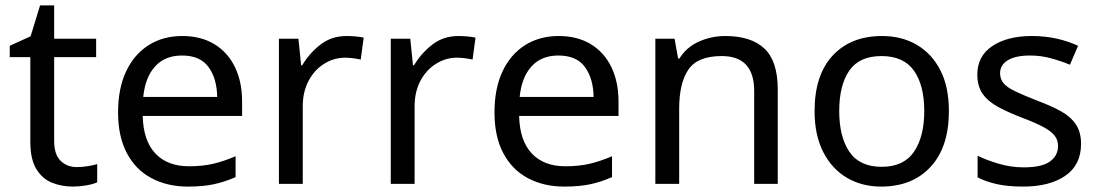

<svg xmlns="http://www.w3.org/2000/svg" viewBox="-20 -679 4057 709"><path d="M264 -62Q284 -62 305 -65.5Q326 -69 339 -73V-6Q325 1 299 5.5Q273 10 249 10Q207 10 171.5 -4.5Q136 -19 114 -55Q92 -91 92 -156V-468H16V-510L93 -545L128 -659H180V-536H335V-468H180V-158Q180 -109 203.5 -85.5Q227 -62 264 -62Z M653 -546Q722 -546 771.5 -516Q821 -486 847.5 -431.5Q874 -377 874 -304V-251H507Q509 -160 553.5 -112.5Q598 -65 678 -65Q729 -65 768.5 -74.5Q808 -84 850 -102V-25Q809 -7 769 1.5Q729 10 674 10Q598 10 539.5 -21Q481 -52 448.5 -113.5Q416 -175 416 -264Q416 -352 445.5 -415Q475 -478 528.5 -512Q582 -546 653 -546ZM652 -474Q589 -474 552.5 -433.5Q516 -393 509 -321H782Q781 -389 750 -431.5Q719 -474 652 -474Z M1260 -546Q1275 -546 1292.5 -544.5Q1310 -543 1323 -540L1312 -459Q1299 -462 1283.5 -464Q1268 -466 1254 -466Q1213 -466 1177 -443.5Q1141 -421 1119.5 -380.5Q1098 -340 1098 -286V0H1010V-536H1082L1092 -438H1096Q1122 -482 1163 -514Q1204 -546 1260 -546Z M1673 -546Q1688 -546 1705.5 -544.5Q1723 -543 1736 -540L1725 -459Q1712 -462 1696.5 -464Q1681 -466 1667 -466Q1626 -466 1590 -443.5Q1554 -421 1532.5 -380.5Q1511 -340 1511 -286V0H1423V-536H1495L1505 -438H1509Q1535 -482 1576 -514Q1617 -546 1673 -546Z M2043 -546Q2112 -546 2161.5 -516Q2211 -486 2237.5 -431.5Q2264 -377 2264 -304V-251H1897Q1899 -160 1943.5 -112.5Q1988 -65 2068 -65Q2119 -65 2158.5 -74.5Q2198 -84 2240 -102V-25Q2199 -7 2159 1.5Q2119 10 2064 10Q1988 10 1929.5 -21Q1871 -52 1838.5 -113.5Q1806 -175 1806 -264Q1806 -352 1835.5 -415Q1865 -478 1918.5 -512Q1972 -546 2043 -546ZM2042 -474Q1979 -474 1942.5 -433.5Q1906 -393 1899 -321H2172Q2171 -389 2140 -431.5Q2109 -474 2042 -474Z M2658 -546Q2754 -546 2803 -499.5Q2852 -453 2852 -349V0H2765V-343Q2765 -472 2645 -472Q2556 -472 2522 -422Q2488 -372 2488 -278V0H2400V-536H2471L2484 -463H2489Q2515 -505 2561 -525.5Q2607 -546 2658 -546Z M3484 -269Q3484 -136 3416.5 -63Q3349 10 3234 10Q3163 10 3107.5 -22.5Q3052 -55 3020 -117.5Q2988 -180 2988 -269Q2988 -402 3055 -474Q3122 -546 3237 -546Q3310 -546 3365.5 -513.5Q3421 -481 3452.5 -419.5Q3484 -358 3484 -269ZM3079 -269Q3079 -174 3116.5 -118.5Q3154 -63 3236 -63Q3317 -63 3355 -118.5Q3393 -174 3393 -269Q3393 -364 3355 -418Q3317 -472 3235 -472Q3153 -472 3116 -418Q3079 -364 3079 -269Z M3972 -148Q3972 -70 3914 -30Q3856 10 3758 10Q3702 10 3661.5 1Q3621 -8 3590 -24V-104Q3622 -88 3667.5 -74.5Q3713 -61 3760 -61Q3827 -61 3857 -82.5Q3887 -104 3887 -140Q3887 -160 3876 -176Q3865 -192 3836.5 -208Q3808 -224 3755 -244Q3703 -264 3666 -284Q3629 -304 3609 -332Q3589 -360 3589 -404Q3589 -472 3644.5 -509Q3700 -546 3790 -546Q3839 -546 3881.5 -536.5Q3924 -527 3961 -510L3931 -440Q3897 -454 3860 -464Q3823 -474 3784 -474Q3730 -474 3701.5 -456.5Q3673 -439 3673 -409Q3673 -387 3686 -371.5Q3699 -356 3729.5 -341.5Q3760 -327 3811 -307Q3862 -288 3898 -268Q3934 -248 3953 -219.5Q3972 -191 3972 -148Z"/></svg>

Font: Noto Sans Anatolian Hieroglyphs
Style: Regular
Weight: 400
Designer: Monotype Design Team
Foundry: Monotype Imaging Inc.
Version: Version 2.001; ttfautohint (v1.8.4.7-5d5b)